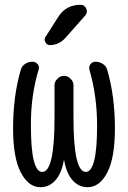

<svg xmlns="http://www.w3.org/2000/svg" viewBox="-20 -780 540 810"><path d="M150.4 9.8Q100.6 9.8 67.9 -52.2Q35.2 -114.3 35.2 -238.3Q35.2 -374 67.4 -484.4Q71.3 -500 85 -509.8Q98.6 -519.5 117.2 -519.5Q130.9 -519.5 139.2 -508.8Q147.5 -498 142.6 -485.4Q109.4 -375 110.4 -250Q110.4 -54.7 158.2 -54.7Q210 -54.7 210 -282.2V-419.9Q210 -435.5 222.2 -447.8Q234.4 -460 250 -460Q265.6 -460 277.8 -447.8Q290 -435.5 290 -419.9V-282.2Q290 -55.7 341.8 -54.7Q389.6 -54.7 389.6 -250Q389.6 -375 357.4 -485.4Q353.5 -498 361.3 -508.8Q369.1 -519.5 382.8 -519.5Q400.4 -519.5 414.6 -509.8Q428.7 -500 432.6 -484.4Q464.8 -374 464.8 -238.3Q464.8 -114.3 432.6 -52.2Q400.4 9.8 349.6 9.8Q312.5 9.8 286.6 -19Q260.7 -47.9 251 -101.6Q251 -103.5 250 -103.5Q249 -103.5 249 -101.6Q239.3 -47.9 213.4 -19Q187.5 9.8 150.4 9.8ZM226.6 -710Q258.8 -759.8 320.3 -759.8Q336.9 -759.8 343.8 -743.7Q350.6 -727.5 339.8 -714.8L255.9 -620.1Q228.5 -589.8 190.4 -589.8Q177.7 -589.8 171.4 -602.1Q165 -614.3 171.9 -624Z"/></svg>

Font: Rounded-X Mgen+ 1mn regular
Style: Regular
Weight: 400
Designer: [Source Han Sans]
Ryoko NISHIZUKA  (kana & ideographs); Paul D. Hunt (Latin, Greek & Cyrillic); Wenlong ZHANG  (bopomofo
Version: Version 1.059.20150602